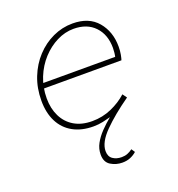

<svg xmlns="http://www.w3.org/2000/svg" viewBox="-130 -597 859 927"><g transform="rotate(-20 300.0 -133.0)"><path d="M342 224Q310 224 283 207.5Q256 191 256 152Q256 122 270.5 95.5Q285 69 308.5 44.5Q332 20 360 -3Q342 2 319.5 7Q297 12 271 12Q210 12 166 -12.5Q122 -37 99 -82.5Q76 -128 76 -190Q76 -255 97.5 -309.5Q119 -364 156.5 -404.5Q194 -445 242.5 -467.5Q291 -490 344 -490Q428 -490 472 -438Q516 -386 516 -309Q516 -287 512.5 -268.5Q509 -250 506 -242H100L106 -268H508L482 -262Q485 -274 486.5 -287Q488 -300 488 -312Q488 -381 448.5 -422.5Q409 -464 340 -464Q296 -464 254 -443Q212 -422 178 -385Q144 -348 124 -298.5Q104 -249 104 -192Q104 -140 124 -99.5Q144 -59 182 -36.5Q220 -14 274 -14Q327 -14 373.5 -34.5Q420 -55 454 -86L470 -64Q389 -7 336.5 46Q284 99 284 144Q284 172 302.5 185Q321 198 348 198Q365 198 378.5 192.5Q392 187 404 178L416 196Q403 208 384.5 216Q366 224 342 224Z"/></g></svg>

Font: Source Code Pro ExtraLight ExtraLight
Style: Italic
Weight: 250
Italic angle: -11°
Monospace: yes
Version: Version 1.016;hotconv 1.0.116;makeotfexe 2.5.65601